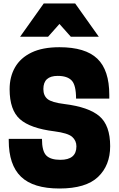

<svg xmlns="http://www.w3.org/2000/svg" viewBox="-20 -1064 680 1098"><path d="M481 -854ZM545 -854H385L320 -927L255 -854H95L230 -1044H410ZM320 14Q170 14 100 -53.5Q30 -121 30 -261V-270H220Q220 -200 244.5 -175Q269 -150 325 -150Q417 -150 417 -227Q417 -260 392.5 -281.5Q368 -303 291 -313Q153 -330 94 -382.5Q35 -435 35 -554Q35 -625 66 -679Q97 -733 160 -763.5Q223 -794 320 -794Q468 -794 536.5 -728.5Q605 -663 605 -521V-500H415Q415 -577 390 -603.5Q365 -630 310 -630Q228 -630 228 -555Q228 -517 252 -497.5Q276 -478 349 -469Q487 -452 548.5 -399.5Q610 -347 610 -228Q610 -118 540.5 -52Q471 14 320 14Z"/></svg>

Font: Tanohe Sans Black
Style: Regular
Weight: 900
Designer: Village Type and Design LLC & Cristiano Sobral
Foundry: Cooper Hewitt Smithsonian Design Museum
Version: Version 1.00;March 11, 2020;FontCreator 12.0.0.2522 64-bit; 